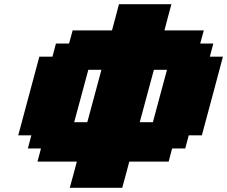

<svg xmlns="http://www.w3.org/2000/svg" viewBox="-20 -895 1082 915"><path d="M312.5 0H562.5Q568.4 -21 579.6 -62.5Q590.8 -104 596.2 -125H783.7L800.3 -187.5H862.8L879.4 -250H941.9Q959 -312.5 992.4 -437.5Q1025.9 -562.5 1042.5 -625H980L996.6 -687.5H934.1L951.2 -750H763.7Q769 -770.5 780 -812.5Q791 -854.5 796.9 -875H546.9Q541.5 -854 530.5 -812.5Q519.5 -771 513.7 -750H326.2L309.1 -687.5H246.6L230 -625H167.5Q150.9 -562.5 117.2 -437.5Q83.5 -312.5 66.9 -250H129.4L112.8 -187.5H175.3L158.7 -125H346.2Q340.8 -104 329.6 -62.5Q318.4 -21 312.5 0ZM708.5 -312.5H646Q657.2 -354.5 679.7 -437.7Q702.1 -521 713.4 -562.5H775.9Q764.6 -521 742.2 -437.7Q719.7 -354.5 708.5 -312.5ZM396 -312.5H333.5Q344.7 -354 367.2 -437.3Q389.6 -520.5 400.9 -562.5H463.4Q452.1 -521 429.7 -437.5Q407.2 -354 396 -312.5Z"/></svg>

Font: Faithful 32x
Style: BoldOblique
Weight: 400
Foundry: Faithful Resource Pack
Version: Version 1.0; January 27, 2023